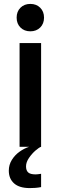

<svg xmlns="http://www.w3.org/2000/svg" viewBox="-20 -750 310 981"><path d="M80 -530H190V0H80ZM65 -660Q65 -691 84.5 -710.5Q104 -730 135 -730Q166 -730 185.5 -710.5Q205 -691 205 -660Q205 -629 185.5 -609.5Q166 -590 135 -590Q104 -590 84.5 -609.5Q65 -629 65 -660ZM25 122Q25 92 40.5 67Q56 42 80 25Q104 8 129 0H190Q180 3 161.5 19Q143 35 128 57Q113 79 113 100Q113 121 124 131Q135 141 162 141Q171 141 190 138V206Q174 209 160 210Q146 211 132 211Q79 211 52 187Q25 163 25 122Z"/></svg>

Font: .
Style: 
Weight: 500
Designer: A.Korolkova, Vitaly Kuzmin
Foundry: ParaType Ltd
Version: Version 1.000; Glyphs 3.2, build 3192.0